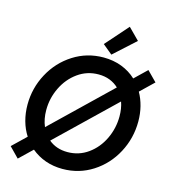

<svg xmlns="http://www.w3.org/2000/svg" viewBox="-136 -1062 1064 1189"><g transform="rotate(15 395.5 -468.0)"><path d="M171.4 -63.5 88.4 16.1 26.4 -47.4 113.3 -130.9Q87.4 -170.9 74 -219.7Q60.5 -268.6 60.5 -322.8Q60.5 -429.2 110.6 -522.2Q160.6 -615.2 248 -670.9Q335.4 -726.6 441.4 -726.6Q504.4 -726.6 557.6 -706.3Q610.8 -686 650.9 -648.4L728.5 -723.1L790.5 -660.2L705.6 -578.6Q727.5 -540 739 -494.4Q750.5 -448.7 750.5 -398.9Q750.5 -291.5 700.9 -198.2Q651.4 -105 564.5 -49.3Q477.5 6.3 372.1 6.3Q313 6.3 262.2 -11.7Q211.4 -29.8 171.4 -63.5ZM629.9 -399.4Q629.9 -450.2 615.2 -491.2L253.9 -143.6Q303.2 -102.5 374.5 -102.5Q448.2 -102.5 506.6 -144.5Q564.9 -186.5 597.4 -254.9Q629.9 -323.2 629.9 -399.4ZM419.9 -807.1 547.9 -952.1 619.1 -880.4 481.9 -755.9ZM201.2 -215.8 567.4 -568.4Q543 -591.8 510.5 -604.5Q478 -617.2 438.5 -617.2Q365.2 -617.2 306.4 -575.2Q247.6 -533.2 214.4 -464.8Q181.2 -396.5 181.2 -320.8Q181.2 -262.7 201.2 -215.8Z"/></g></svg>

Font: Reddit Sans Vanilla SemiBold
Style: Italic
Weight: 600
Italic angle: -11.25°
Designer: Stephen Hutchings
Version: Version 1.013